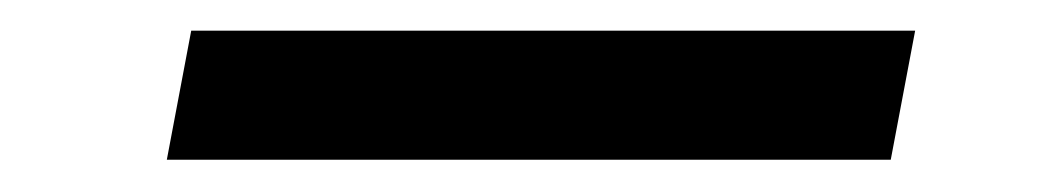

<svg xmlns="http://www.w3.org/2000/svg" viewBox="-20 -388 660 122"><path d="M86 -286.5H546L561.5 -368.5H101.5Z"/></svg>

Font: Monaspace Krypton
Style: Italic
Weight: 400
Italic angle: -11°
Designer: Riley Cran & the Lettermatic Team
Foundry: Lettermatic
Version: Version 1.101 (Monaspace Krypton)